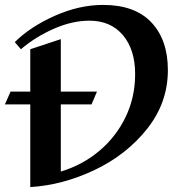

<svg xmlns="http://www.w3.org/2000/svg" viewBox="-36 -747 735 780"><path d="M646 -462Q646 -330 562 -224Q478 -118 348.5 -56.5Q219 5 87 13V-323H-16L7 -375H87V-547L211 -588V-375H358L336 -323H211V-50Q300 -77 368 -134.5Q436 -192 474.5 -272Q513 -352 513 -446Q513 -545 463.5 -604Q414 -663 327 -663Q258 -663 183.5 -630.5Q109 -598 49 -547L24 -576Q88 -639 187 -683Q286 -727 383 -727Q512 -727 579 -656Q646 -585 646 -462Z"/></svg>

Font: Amita
Style: Bold
Weight: 700
Designer: Eduardo Rodriguez Tunni, Modular Infotech, Brian J. Bonislawsky
Foundry: Eduardo Rodriguez Tunni, Modular Infotech, Brian J. Bonislawsky
Version: Version 1.003